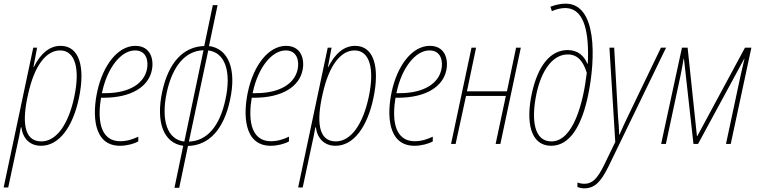

<svg xmlns="http://www.w3.org/2000/svg" viewBox="-58 -788 4144 1051"><path d="M-38 238H-13L37 4C44 -26 51 -61 56 -91H59C67 -31 104 10 167 10C266 10 341 -94 374 -251C410 -422 376 -537 274 -537C213 -537 164 -495 127 -421H125L145 -527H124ZM168 -14C69 -14 63 -129 96 -273C131 -432 196 -512 271 -512C353 -512 382 -413 348 -255C317 -111 253 -14 168 -14Z M599 10C637 10 676 -1 699 -14V-40C672 -27 639 -15 601 -15C480 -15 478 -152 495 -253H509C663 -253 755 -315 773 -403C786 -463 766 -537 683 -537C587 -537 505 -431 474 -285C448 -164 450 10 599 10ZM501 -283C529 -416 604 -512 681 -512C745 -512 756 -452 746 -407C730 -334 655 -278 517 -278H500C500 -279 500 -281 501 -283Z M897 240H923L971 11C1087 8 1167 -81 1201 -240C1238 -408 1193 -522 1086 -536L1133 -760H1107L1060 -536C945 -533 864 -445 830 -286C794 -118 838 -4 945 10ZM855 -283C887 -428 957 -510 1056 -513L951 -13C858 -24 822 -128 855 -283ZM1176 -243C1145 -97 1075 -16 976 -13L1082 -512C1173 -501 1210 -398 1176 -243Z M1424 10C1462 10 1501 -1 1524 -14V-40C1497 -27 1464 -15 1426 -15C1305 -15 1303 -152 1320 -253H1334C1488 -253 1580 -315 1598 -403C1611 -463 1591 -537 1508 -537C1412 -537 1330 -431 1299 -285C1273 -164 1275 10 1424 10ZM1326 -283C1354 -416 1429 -512 1506 -512C1570 -512 1581 -452 1571 -407C1555 -334 1480 -278 1342 -278H1325C1325 -279 1325 -281 1326 -283Z M1574 238H1599L1649 4C1656 -26 1663 -61 1668 -91H1671C1679 -31 1716 10 1779 10C1878 10 1953 -94 1986 -251C2022 -422 1988 -537 1886 -537C1825 -537 1776 -495 1739 -421H1737L1757 -527H1736ZM1780 -14C1681 -14 1675 -129 1708 -273C1743 -432 1808 -512 1883 -512C1965 -512 1994 -413 1960 -255C1929 -111 1865 -14 1780 -14Z M2211 10C2249 10 2288 -1 2311 -14V-40C2284 -27 2251 -15 2213 -15C2092 -15 2090 -152 2107 -253H2121C2275 -253 2367 -315 2385 -403C2398 -463 2378 -537 2295 -537C2199 -537 2117 -431 2086 -285C2060 -164 2062 10 2211 10ZM2113 -283C2141 -416 2216 -512 2293 -512C2357 -512 2368 -452 2358 -407C2342 -334 2267 -278 2129 -278H2112C2112 -279 2112 -281 2113 -283Z M2411 0H2436L2493 -263H2711L2655 0H2681L2793 -527H2767L2717 -288H2498L2548 -527H2523Z M2959 10C3062 10 3127 -100 3162 -270C3203 -470 3210 -768 3038 -768C3014 -768 2982 -762 2955 -751L2963 -727C2985 -737 3013 -744 3035 -744C3118 -744 3160 -664 3161 -498C3161 -480 3161 -455 3159 -439H3157C3140 -482 3105 -514 3050 -514C2955 -514 2887 -429 2854 -280C2819 -121 2845 10 2959 10ZM2960 -14C2866 -14 2848 -130 2879 -277C2905 -397 2964 -490 3050 -490C3104 -490 3135 -452 3154 -389C3135 -227 3081 -14 2960 -14Z M3140 243C3198 243 3232 206 3273 123L3588 -527H3560L3379 -151C3363 -118 3346 -81 3333 -51H3331C3331 -80 3328 -116 3325 -150L3304 -527H3278L3310 -11L3250 113C3213 189 3185 218 3141 218C3127 218 3113 215 3103 211V236C3114 240 3127 243 3140 243Z M3561 0H3587L3666 -369C3674 -407 3678 -430 3684 -466H3686L3738 0H3763L4015 -465H4017C4007 -424 4001 -397 3992 -356L3916 0H3942L4055 -527H4020L3759 -43H3757L3706 -527H3675Z"/></svg>

Font: Noto Sans Condensed Thin
Style: Italic
Weight: 100
Width: 3
Italic angle: -12°
Designer: Monotype Design Team
Foundry: Monotype Imaging Inc.
Version: Version 2.013